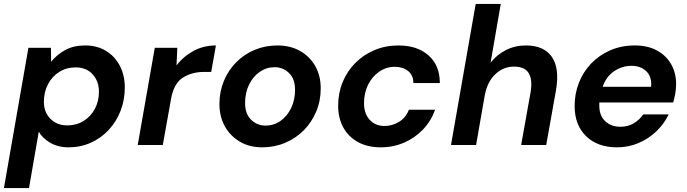

<svg xmlns="http://www.w3.org/2000/svg" viewBox="-36 -740 3505 980"><path d="M-16 220 109 -496H224L225 -425Q255 -462 297.5 -485Q340 -508 399 -508Q460 -508 505.5 -480Q551 -452 576 -403.5Q601 -355 601 -294Q601 -230 579.5 -174.5Q558 -119 519 -77Q480 -35 427.5 -11.5Q375 12 314 12Q260 12 220 -11.5Q180 -35 162 -68L112 220ZM308 -100Q354 -100 390.5 -122.5Q427 -145 448 -184Q469 -223 469 -272Q469 -325 437 -360.5Q405 -396 350 -396Q303 -396 266.5 -373Q230 -350 209 -310Q188 -270 188 -220Q188 -168 221 -134Q254 -100 308 -100Z M667 0 754 -496H869L865 -406Q900 -452 951.5 -480Q1003 -508 1066 -508L1042 -373H1007Q943 -373 897 -343.5Q851 -314 837 -235L795 0Z M1302 12Q1237 12 1188 -17Q1139 -46 1111.5 -95.5Q1084 -145 1084 -209Q1084 -272 1106.5 -326.5Q1129 -381 1169.5 -422Q1210 -463 1264 -485.5Q1318 -508 1380 -508Q1446 -508 1495.5 -480Q1545 -452 1573 -403Q1601 -354 1601 -289Q1601 -225 1578 -170.5Q1555 -116 1514.5 -75Q1474 -34 1419.5 -11Q1365 12 1302 12ZM1319 -99Q1362 -99 1396 -123Q1430 -147 1450 -188.5Q1470 -230 1470 -282Q1470 -337 1439.5 -367Q1409 -397 1366 -397Q1324 -397 1289.5 -373Q1255 -349 1235 -307.5Q1215 -266 1215 -214Q1215 -159 1245.5 -129Q1276 -99 1319 -99Z M1907 12Q1841 12 1792 -14.5Q1743 -41 1716.5 -89Q1690 -137 1690 -201Q1690 -265 1713 -321Q1736 -377 1778 -419Q1820 -461 1876 -484.5Q1932 -508 1998 -508Q2094 -508 2151.5 -457Q2209 -406 2209 -316H2074Q2074 -356 2047 -377.5Q2020 -399 1979 -399Q1936 -399 1900 -374.5Q1864 -350 1843 -308Q1822 -266 1822 -213Q1822 -160 1851 -128.5Q1880 -97 1926 -97Q1967 -97 2001.5 -118.5Q2036 -140 2051 -180H2185Q2164 -122 2123 -79Q2082 -36 2026.5 -12Q1971 12 1907 12Z M2266 0 2392 -720H2520L2468 -420Q2499 -460 2545.5 -484Q2592 -508 2648 -508Q2740 -508 2780.5 -450Q2821 -392 2802 -280L2752 0H2624L2672 -268Q2683 -332 2663 -366Q2643 -400 2587 -400Q2534 -400 2493 -362Q2452 -324 2439 -256V-257L2394 0Z M3113 12Q3014 12 2955.5 -45Q2897 -102 2897 -199Q2897 -262 2919 -318Q2941 -374 2982 -416.5Q3023 -459 3079.5 -483.5Q3136 -508 3204 -508Q3270 -508 3317 -482.5Q3364 -457 3389.5 -412.5Q3415 -368 3415 -311Q3415 -287 3410.5 -261.5Q3406 -236 3400 -217H3023Q3023 -209 3023 -200Q3023 -150 3053 -121.5Q3083 -93 3131 -93Q3169 -93 3198.5 -110.5Q3228 -128 3247 -156H3377Q3354 -108 3314.5 -70Q3275 -32 3223.5 -10Q3172 12 3113 12ZM3187 -404Q3141 -404 3100 -377.5Q3059 -351 3040 -297H3287Q3288 -305 3288 -308Q3289 -352 3261 -378Q3233 -404 3187 -404Z"/></svg>

Font: DeepMind Sans
Style: Bold Italic
Weight: 700
Italic angle: -10°
Designer: Jonny Pinhorn / Modifications: Colophon Foundry
Foundry: Colophon Foundry
Version: Version 1.002; ttfautohint (v1.8.2)